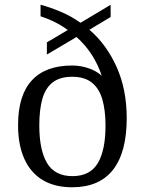

<svg xmlns="http://www.w3.org/2000/svg" viewBox="-20 -781 612 811"><path d="M284.7 10Q210.7 10 159.8 -20.8Q109 -51.7 82.7 -110.3Q56.3 -169 56.3 -252Q56.3 -378.3 114.3 -441.3Q172.3 -504.3 284.7 -504.3Q319.3 -504.3 352.8 -493.2Q386.3 -482 409.7 -461Q395 -506.3 368.8 -547.8Q342.7 -589.3 303.3 -624.7L178 -550.7V-602L266.3 -654.3Q241.3 -672.7 213 -687Q184.7 -701.3 151.3 -712.3V-761Q193.7 -749.7 238.5 -730.5Q283.3 -711.3 320 -684.7L447.3 -760.7V-709.3L357.7 -655.3Q429.7 -593.7 472.5 -498.3Q515.3 -403 515.3 -282Q515.3 -137.7 457.3 -63.8Q399.3 10 284.7 10ZM286 -37Q360.3 -37 393 -91.7Q425.7 -146.3 425.7 -251Q425.7 -315 412.2 -361.3Q398.7 -407.7 367.8 -432.2Q337 -456.7 285 -456.7Q233 -456.7 202.5 -433Q172 -409.3 159 -363.5Q146 -317.7 146 -251Q146 -147.3 178.8 -92.2Q211.7 -37 286 -37Z"/></svg>

Font: Noto Serif Hentaigana ExtraLight
Style: Regular
Weight: 200
Designer: Kazuhiro Yamada
Foundry: nipponia
Version: Version 1.000